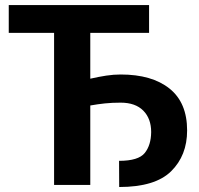

<svg xmlns="http://www.w3.org/2000/svg" viewBox="-20 -731 788 759"><path d="M569.3 -601.1H336.9V-419.9Q371.1 -427.7 400.1 -432.1Q429.2 -436.5 457 -436.5Q580.6 -436.5 650.1 -380.9Q719.7 -325.2 719.7 -215.3Q719.7 -116.2 656.5 -54Q593.3 8.3 451.2 8.3L450.7 -95.2Q527.3 -95.2 552.2 -126.2Q577.1 -157.2 577.6 -209Q577.6 -262.2 546.4 -293.7Q515.1 -325.2 457 -325.2Q423.8 -325.2 395.3 -322.3Q366.7 -319.3 336.9 -314V0H193.8V-601.1H14.6V-710.9H569.3Z"/></svg>

Font: Roboto Web
Style: Bold
Weight: 700
Designer: Google
Version: Version 1.200310; 2013